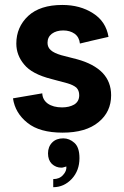

<svg xmlns="http://www.w3.org/2000/svg" viewBox="-20 -531 509 787"><path d="M295.9 -288.1Q279.3 -292 231.4 -304.7Q201.2 -313.5 188.5 -325.2Q174.8 -336.9 174.8 -355.5Q174.8 -378.9 192.4 -392.6Q210.9 -406.2 239.3 -406.2Q266.6 -406.2 286.1 -392.6Q304.7 -378.9 307.6 -352.5Q346.7 -362.3 424.8 -379.9Q414.1 -443.4 361.3 -476.6Q308.6 -510.7 235.4 -510.7Q144.5 -510.7 95.7 -465.8Q46.9 -419.9 46.9 -352.5Q46.9 -304.7 79.1 -266.6Q110.4 -227.5 191.4 -207Q212.9 -201.2 256.8 -189.5Q280.3 -182.6 293 -171.9Q304.7 -160.2 304.7 -140.6Q304.7 -115.2 284.2 -102.5Q263.7 -90.8 234.4 -90.8Q198.2 -90.8 175.8 -106.4Q154.3 -122.1 153.3 -148.4Q113.3 -141.6 33.2 -127.9Q42 -67.4 92.8 -27.3Q142.6 12.7 236.3 12.7Q332 12.7 383.8 -30.3Q435.5 -72.3 435.5 -140.6Q435.5 -195.3 400.4 -232.4Q364.3 -269.5 295.9 -288.1ZM239.3 36.1Q210.9 36.1 194.3 52.7Q176.8 70.3 176.8 97.7Q176.8 125 192.4 140.6Q209 156.2 231.4 156.2Q237.3 156.2 242.2 154.3Q247.1 153.3 252 151.4Q253.9 169.9 238.3 186.5Q223.6 203.1 198.2 203.1Q198.2 213.9 198.2 236.3Q242.2 236.3 274.4 202.1Q305.7 168 305.7 117.2Q305.7 73.2 285.2 54.7Q264.6 36.1 239.3 36.1Z"/></svg>

Font: BM-Biotif
Style: Bold
Weight: 400
Designer: Deni Anggara
Version: Version 1.000;PS 001.000;hotconv 1.0.88;makeotf.lib2.5.64776